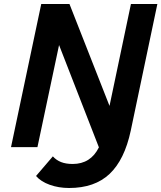

<svg xmlns="http://www.w3.org/2000/svg" viewBox="-20 -735 806 959"><path d="M35 0 186 -715H327L527 -206L634 -715H766L633 -82Q602 63 527.5 133.5Q453 204 325 204Q273 204 228.5 188Q184 172 160 144L244 46Q261 65 285 74.5Q309 84 343 84Q433 84 474 1L275 -510L167 0Z"/></svg>

Font: Wix Madefor Text
Style: Bold Italic
Weight: 700
Italic angle: -12°
Designer: Dalton Maag Ltd
Foundry: Dalton Maag Ltd
Version: Version 3.100